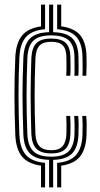

<svg xmlns="http://www.w3.org/2000/svg" viewBox="-20 -820 439 840"><path d="M194.8 0V-120.8Q137.2 -122.2 111 -148.5Q84.8 -174.8 82.2 -230.5Q80.5 -278 79.5 -320.5Q78.5 -363 78.5 -403.4Q78.5 -443.8 79.5 -484.2Q80.5 -524.8 82.2 -567.8Q85 -625.5 111.2 -651.6Q137.5 -677.8 194.8 -679.2V-800H212.5V-679.2Q270.2 -677.8 296.1 -652.6Q322 -627.5 323.2 -571.8Q323.8 -550.2 323.9 -529.4Q324 -508.5 322.8 -488.8H305.5Q306.5 -507.5 306.2 -528.1Q306 -548.8 305.8 -571.2Q304.5 -621.8 280.9 -643.5Q257.2 -665.2 203.8 -665.2Q150.5 -665.2 126.4 -642.5Q102.2 -619.8 99.8 -566.8Q98 -524 97.1 -483.8Q96.2 -443.5 96.2 -403.4Q96.2 -363.2 97 -320.9Q97.8 -278.5 99.8 -231.2Q102.2 -181 126.5 -157.8Q150.8 -134.5 204.5 -134.5Q256.5 -134.5 280 -157.6Q303.5 -180.8 305.8 -231Q306.5 -253.2 306.4 -273.2Q306.2 -293.2 304.8 -312.8H322.2Q323.8 -294 324 -273.6Q324.2 -253.2 323.2 -230.2Q320.8 -174.2 295 -148.2Q269.2 -122.2 212.5 -120.5V0ZM159.5 0V-95.2Q103 -103 76.5 -134.9Q50 -166.8 47 -228.5Q45.2 -276.5 44.2 -319.5Q43.2 -362.5 43.2 -403.5Q43.2 -444.5 44.2 -485.4Q45.2 -526.2 47 -570Q50.2 -632.5 76.6 -664.6Q103 -696.8 159.5 -704.5V-800H177.2V-692.2Q120.2 -687.5 94 -658.4Q67.8 -629.2 64.8 -568.8Q62.8 -525.5 61.9 -484.9Q61 -444.2 61 -403.5Q61 -362.8 61.9 -319.9Q62.8 -277 64.8 -229.5Q67.5 -170.8 93.9 -141.6Q120.2 -112.5 177.2 -107.5V0ZM204.5 -148.8Q159.8 -148.8 139.6 -169.1Q119.5 -189.5 117.2 -232.5Q115.8 -279.2 114.9 -321.2Q114 -363.2 114 -403.2Q114 -443.2 114.9 -483.2Q115.8 -523.2 117.2 -565.8Q119.5 -611.8 139.6 -631.5Q159.8 -651.2 203.8 -651.2Q247.8 -651.2 267.5 -632.5Q287.2 -613.8 288 -570.5Q288.5 -549 288.6 -528.6Q288.8 -508.2 287.5 -488.8H269.8Q271 -508.5 270.9 -528.8Q270.8 -549 270.5 -570Q269.8 -606.2 254.2 -621.8Q238.8 -637.2 203.8 -637.2Q168.8 -637.2 152.8 -620.4Q136.8 -603.5 135 -564.8Q133.2 -522.5 132.4 -482.8Q131.5 -443 131.5 -403.4Q131.5 -363.8 132.2 -321.9Q133 -280 135 -233.5Q136.5 -198 152.6 -180.4Q168.8 -162.8 204.5 -162.8Q238.2 -162.8 253.6 -180.2Q269 -197.8 270.5 -232.5Q271.2 -253.5 271.1 -273Q271 -292.5 269.8 -312.8H287.2Q288.2 -293 288.5 -273.1Q288.8 -253.2 288 -231.8Q286.2 -189.2 266.8 -169Q247.2 -148.8 204.5 -148.8ZM340.8 -488.8Q341.8 -507.8 341.5 -528.8Q341.2 -549.8 340.8 -572.5Q339.2 -631 313.4 -659.4Q287.5 -687.8 230 -692.2V-800H247.8V-704.8Q305 -697.2 331 -665.8Q357 -634.2 358.5 -573Q358.8 -554.2 358.8 -533Q358.8 -511.8 357.5 -488.8ZM230 0V-107.5Q286.5 -112.2 312.4 -141.4Q338.2 -170.5 340.8 -229.2Q341.8 -253.2 341.5 -274Q341.2 -294.8 340 -312.8H357.2Q359 -295.5 359.2 -274.4Q359.5 -253.2 358.5 -228.5Q355.8 -166.5 329.8 -134.8Q303.8 -103 247.8 -95.2V0Z"/></svg>

Font: Big Shoulders Inline Text Thin Medium
Style: Regular
Weight: 500
Version: Version 2.002